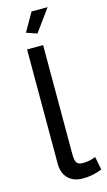

<svg xmlns="http://www.w3.org/2000/svg" viewBox="-139 -964 567 1017"><g transform="rotate(-15 144.0 -455.5)"><path d="M148 -797 90 -817 148 -918H236ZM73 -730H161V-135Q161 -95 171 -83.5Q181 -72 202 -72Q240 -72 274 -86L288 -14Q237 7 183 7Q132 7 102.5 -22Q73 -51 73 -103Z"/></g></svg>

Font: Raleway-v4020 Medium
Style: Regular
Weight: 500
Designer: Matt McInerney, Pablo Impallari, Rodrigo Fuenzalida
Foundry: Matt McInerney, Pablo Impallari, Rodrigo Fuenzalida
Version: Version 4.020;PS 004.020;hotconv 1.0.88;makeotf.lib2.5.64775